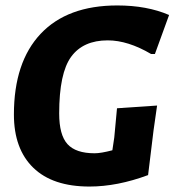

<svg xmlns="http://www.w3.org/2000/svg" viewBox="-20 -674 640 704"><path d="M410 -654Q519 -654 600 -619L548 -476H534Q449 -526 375 -526Q285 -526 241 -466Q197 -406 197 -258Q197 -179 227.5 -145.5Q258 -112 327 -112Q350 -112 392 -123L399 -170L409 -277L556 -287L543 -196L523 -32Q410 10 308 10Q173 10 102 -59Q31 -128 31 -254Q31 -446 129 -550Q227 -654 410 -654Z"/></svg>

Font: Alegreya Sans ExtraBold
Style: Italic
Weight: 800
Italic angle: -7°
Designer: Juan Pablo del Peral
Foundry: Huerta Tipografica
Version: Version 2.007